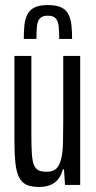

<svg xmlns="http://www.w3.org/2000/svg" viewBox="-20 -731 378 759"><path d="M134 8Q102 8 83 -1.5Q64 -11 54 -33Q44 -55 40.5 -90.5Q37 -126 37 -178V-510H104V-203Q104 -153 106 -122.5Q108 -92 115 -77Q122 -62 134 -57Q146 -52 165 -52Q189 -52 202 -64Q215 -76 221.5 -101.5Q228 -127 229 -165.5Q230 -204 230 -255V-510H297V0H237L233 -61H228Q223 -40 211.5 -24.5Q200 -9 181 -0.5Q162 8 134 8ZM169 -711Q203 -711 222.5 -701.5Q242 -692 251 -673.5Q260 -655 262.5 -631Q265 -607 265 -577H214Q214 -606 212 -626.5Q210 -647 200.5 -658Q191 -669 169 -669Q147 -669 137.5 -658Q128 -647 126 -626.5Q124 -606 124 -577H74Q74 -607 76.5 -631Q79 -655 88 -673.5Q97 -692 116.5 -701.5Q136 -711 169 -711Z"/></svg>

Font: Saira UltraCondensed Medium
Style: Regular
Weight: 500
Width: 1
Designer: Hector Gatti with collaboration of the Omnibus-Type team
Foundry: Omnibus-Type
Version: Version 1.101